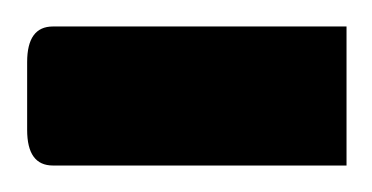

<svg xmlns="http://www.w3.org/2000/svg" viewBox="-40 -125 281 145"><path d="M0 -105H221.7V0H0Q-19.5 0 -19.5 -26.9V-78.1Q-19.5 -105 0 -105Z"/></svg>

Font: Pinar-DS2-FD Medium
Style: Regular
Weight: 500
Designer: Amin Abedi
Version: Version 3.000